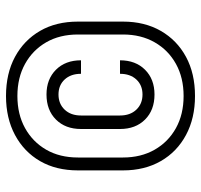

<svg xmlns="http://www.w3.org/2000/svg" viewBox="-35 -745 670 640"><g transform="rotate(-90 300.0 -425.0)"><path d="M300 -110Q226 -110 170 -140Q114 -170 83 -224Q52 -278 52 -350V-500Q52 -573 83 -626.5Q114 -680 170 -710Q226 -740 300 -740Q375 -740 430.5 -710Q486 -680 517 -626.5Q548 -573 548 -500V-350Q548 -278 517 -224Q486 -170 430.5 -140Q375 -110 300 -110ZM300 -148Q361 -148 407 -173.5Q453 -199 479 -244.5Q505 -290 505 -350V-500Q505 -561 479 -606Q453 -651 407 -676.5Q361 -702 300 -702Q239 -702 193 -676.5Q147 -651 121 -606Q95 -561 95 -500V-350Q95 -290 121 -244.5Q147 -199 193 -173.5Q239 -148 300 -148ZM305 -245Q253 -245 221.5 -276.5Q190 -308 190 -360V-490Q190 -542 221.5 -573.5Q253 -605 305 -605Q356 -605 387.5 -573.5Q419 -542 419 -490H374Q374 -524 355 -544.5Q336 -565 305 -565Q274 -565 254.5 -544.5Q235 -524 235 -490V-360Q235 -326 254.5 -305.5Q274 -285 305 -285Q336 -285 355 -305.5Q374 -326 374 -360H419Q419 -308 387.5 -276.5Q356 -245 305 -245Z"/></g></svg>

Font: Tiny Thin
Style: Regular
Weight: 100
Monospace: yes
Designer: Philipp Nurullin, Konstantin Bulenkov
Foundry: JetBrains
Version: Version 2.251; ttfautohint (v1.8.4.7-5d5b)